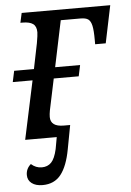

<svg xmlns="http://www.w3.org/2000/svg" viewBox="-53 -576 552 812"><g transform="rotate(-5 223.0 -169.5)"><path d="M32 149Q32 122 53 104Q73 122 98 122Q123 122 138.5 106Q154 90 163 50L172 0H38L91 -248H7L17 -295H101L123 -403Q129 -437 129 -449Q129 -474 114.5 -484.5Q100 -495 70 -495H61L70 -536H446L413 -377H368V-395Q368 -436 363.5 -456Q359 -476 348.5 -483.5Q338 -491 316 -491H232L191 -295H297L287 -248H181L153 -115Q150 -99 150 -87Q150 -46 206 -46H233L214 55Q201 126 173 161.5Q145 197 95 197Q66 197 49 184Q32 171 32 149Z"/></g></svg>

Font: Noto Serif Narrow
Style: Italic
Weight: 400
Width: 4
Italic angle: -12°
Designer: Monotype Design Team
Foundry: Monotype Imaging Inc.
Version: Version 1.001